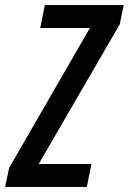

<svg xmlns="http://www.w3.org/2000/svg" viewBox="-61 -734 506 754"><path d="M-41 0H280L298 -90H91L409 -638L425 -714H115L97 -624H292L-25 -75Z"/></svg>

Font: Noto Sans UI Condensed Medium
Style: Italic
Weight: 500
Width: 3
Italic angle: -12°
Designer: Monotype Design Team
Foundry: Monotype Imaging Inc.
Version: Version 1.901